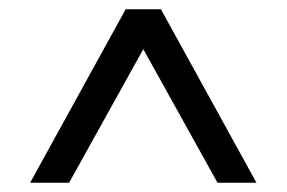

<svg xmlns="http://www.w3.org/2000/svg" viewBox="-20 -720 618 414"><path d="M289 -614 129 -326H45L251 -700H327L533 -326H449Z"/></svg>

Font: Baumans
Style: Regular
Weight: 400
Designer: Henadij Zarechnjuk
Foundry: Cyreal (www.cyreal.org)
Version: Version 001.002